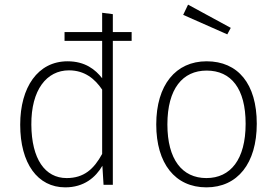

<svg xmlns="http://www.w3.org/2000/svg" viewBox="-20 -796 1193 827"><path d="M466 -658V-735L420 -741V-658H258V-620H420V-459C391 -496 347 -532 271 -532C143 -532 67 -420 67 -259C67 -92 142 11 261 11C342 11 392 -32 421 -82L426 0H466V-620H547V-658ZM267 -29C174 -29 116 -111 115 -259C114 -409 181 -493 277 -493C345 -493 389 -456 420 -410V-133C384 -67 341 -29 267 -29Z M790 -776 769 -732 959 -648 974 -676ZM870 -532C737 -532 653 -430 653 -260C653 -92 734 11 869 11C1003 11 1086 -92 1086 -263C1086 -435 1005 -532 870 -532ZM870 -492C976 -492 1038 -414 1038 -263C1038 -109 973 -29 869 -29C764 -29 701 -110 701 -260C701 -414 767 -492 870 -492Z"/></svg>

Font: Fira Sans ExtraLight
Style: Regular
Weight: 200
Designer: bBox Type GmbH & Carrois Corporate GbR & Edenspiekermann AG
Foundry: bBox Type GmbH & Carrois Corporate GbR & Edenspiekermann AG
Version: Version 4.300;PS 004.300;hotconv 1.0.88;makeotf.lib2.5.64775